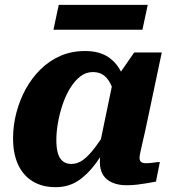

<svg xmlns="http://www.w3.org/2000/svg" viewBox="-20 -761 719 794"><path d="M509 -340 460 -335Q454 -374 442.5 -402.5Q431 -431 412.5 -447Q394 -463 364 -463Q335 -463 311.5 -444.5Q288 -426 269.5 -395.5Q251 -365 238.5 -327.5Q226 -290 219.5 -252.5Q213 -215 213 -182Q213 -149 219.5 -127Q226 -105 240 -94Q254 -83 275 -83Q301 -83 324 -100Q347 -117 372 -150Q397 -183 428 -233L446 -198Q410 -131 375.5 -84.5Q341 -38 301.5 -12.5Q262 13 210 13Q154 13 114.5 -11.5Q75 -36 54.5 -81Q34 -126 34 -189Q34 -242 47.5 -294Q61 -346 86 -392Q111 -438 147.5 -474Q184 -510 230 -530Q276 -550 332 -550Q392 -550 430 -523.5Q468 -497 487 -450Q506 -403 509 -340ZM649 -544 581 -222Q573 -188 568 -165.5Q563 -143 560 -129Q557 -115 557 -108Q557 -96 564 -91Q571 -86 583 -86Q600 -86 615 -88.5Q630 -91 641 -91L625 -10Q609 -7 589 -3.5Q569 0 547.5 2.5Q526 5 502 5Q469 5 444 -6Q419 -17 406 -38Q393 -59 393 -91Q393 -99 394 -112.5Q395 -126 397 -146L387 -136L446 -420L456 -430L535 -544ZM223 -741H591L569 -638H201Z"/></svg>

Font: Roboto Serif
Style: Bold Italic
Weight: 700
Italic angle: -10°
Designer: Greg Gazdowicz
Foundry: Commercial Type
Version: Version 1.008